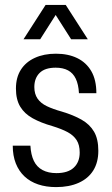

<svg xmlns="http://www.w3.org/2000/svg" viewBox="-20 -753 458 783"><path d="M209 10Q168 10 135.5 -1Q103 -12 80 -33.5Q57 -55 44.5 -86.5Q32 -118 32 -159H104Q106 -122 118 -97Q130 -72 153.5 -59.5Q177 -47 210 -47Q257 -47 281 -69.5Q305 -92 305 -131Q305 -162 292.5 -181.5Q280 -201 256 -214Q232 -227 193 -239Q147 -252 113.5 -270.5Q80 -289 62.5 -318Q45 -347 45 -392Q45 -437 65 -468.5Q85 -500 122 -517Q159 -534 208 -534Q258 -534 295 -516Q332 -498 352.5 -462.5Q373 -427 373 -373H302Q300 -409 289 -432Q278 -455 257.5 -466Q237 -477 207 -477Q163 -477 141.5 -455.5Q120 -434 120 -398Q120 -370 133 -351Q146 -332 171 -320Q196 -308 232 -298Q279 -284 312.5 -265Q346 -246 363.5 -216Q381 -186 381 -138Q381 -91 360.5 -58Q340 -25 301 -7.5Q262 10 209 10ZM76 -593 166 -733H248L338 -593H270L207 -692L144 -593Z"/></svg>

Font: Mona Sans SemiCondensed
Style: Regular
Weight: 400
Width: 4
Designer: Deni Anggara
Foundry: GitHub
Version: Version 2.000